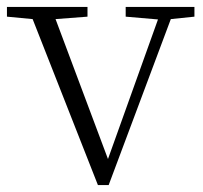

<svg xmlns="http://www.w3.org/2000/svg" viewBox="-28 -527 584 553"><path d="M532 -479 464 -472 285 6H254L66 -472L-8 -479V-507H224V-479L132 -472L283 -69L427 -471L334 -479V-507H532Z"/></svg>

Font: Source Han Serif SC ExtraLight
Style: Regular
Weight: 250
Designer: Ryoko NISHIZUKA  (kana & ideographs); Frank Grießhammer (Latin, Greek & Cyrillic); Wenlong ZHANG  (bopomofo); Sandoll Co
Foundry: Adobe Systems Incorporated
Version: Version 1.001 October 20, 2017